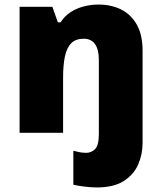

<svg xmlns="http://www.w3.org/2000/svg" viewBox="-20 -583 710 843"><path d="M405 240Q383 240 352.5 236.5Q322 233 302 228V79Q319 83 331 85.5Q343 88 359 88Q381 88 397.5 71.5Q414 55 414 5V-320Q414 -366 397 -389.5Q380 -413 348 -413Q312 -413 292.5 -393Q273 -373 265 -335Q257 -297 257 -242V0H66V-553H210L234 -485H246Q264 -513 290.5 -530Q317 -547 348.5 -555Q380 -563 413 -563Q467 -563 510.5 -542Q554 -521 580 -476Q606 -431 606 -360V45Q606 95 586.5 139.5Q567 184 523 212Q479 240 405 240Z"/></svg>

Font: Noto Sans Armenian Black
Style: Regular
Weight: 900
Version: Version 2.007